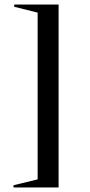

<svg xmlns="http://www.w3.org/2000/svg" viewBox="-20 -742 400 852"><path d="M240 -722V90H40V80L147 54V-686L43 -712V-722Z"/></svg>

Font: Cinzel Medium
Style: Regular
Weight: 500
Designer: Natanael Gama
Version: Version 2.000